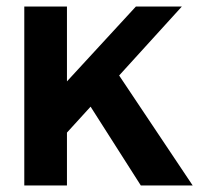

<svg xmlns="http://www.w3.org/2000/svg" viewBox="-20 -565 607 585"><path d="M54 0H184V-161L256 -240L409 0H567L343 -335L534 -545H394L184 -317V-545H54Z"/></svg>

Font: Ronzino
Style: Bold
Weight: 700
Designer: Nunzio Mazzaferro
Foundry: Collletttivo
Version: Version 1.000;Glyphs 3.3 (3337)